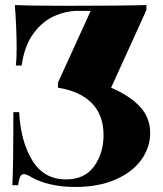

<svg xmlns="http://www.w3.org/2000/svg" viewBox="-20 -728 647 762"><path d="M576 -200Q576 -143 541 -94Q506 -45 438.5 -15.5Q371 14 279 14Q224 14 180 3.5Q136 -7 108 -23Q86 -37 75 -37Q65 -37 60 -26.5Q55 -16 52 7H29Q33 -61 33 -283H56Q62 -167 108 -91.5Q154 -16 242 -16Q316 -16 353.5 -68Q391 -120 391 -192Q391 -271 344.5 -318.5Q298 -366 210 -380V-400L340 -685H290Q243 -685 196 -664.5Q149 -644 113 -595.5Q77 -547 66 -468H43Q46 -494 46 -538Q46 -614 39 -708Q101 -705 248 -705Q464 -705 561 -708V-688L421 -380Q497 -347 536.5 -303.5Q576 -260 576 -200Z"/></svg>

Font: Playfair Display SC Black
Style: Regular
Weight: 900
Designer: Claus Eggers Sørensen
Foundry: Claus Eggers Sørensen
Version: Version 1.200; ttfautohint (v1.6)